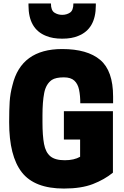

<svg xmlns="http://www.w3.org/2000/svg" viewBox="-20 -1078 720 1112"><path d="M515 -854ZM340 -854Q285 -854 247 -870Q145 -910 145 -1047V-1058H275Q275 -1018 295 -1005Q315 -992 340 -992Q366 -992 385.5 -1005Q405 -1018 405 -1058H535V-1047Q535 -910 433 -870Q396 -854 340 -854ZM350 14Q180 14 106.5 -80Q33 -174 33 -370Q33 -441 36 -488.5Q39 -536 52 -584Q102 -794 340 -794Q486 -794 560.5 -731Q635 -668 635 -519V-480H445Q445 -524 438 -558Q431 -592 410.5 -611Q390 -630 350 -630Q303 -630 280 -615Q246 -591 236 -539.5Q226 -488 226 -410V-370Q226 -293 235 -244.5Q244 -196 271.5 -173Q299 -150 355 -150Q409 -150 444 -170V-270H350V-434H634V-78Q585 -38 518 -12Q451 14 350 14Z"/></svg>

Font: Tanohe Sans Black
Style: Regular
Weight: 900
Designer: Village Type and Design LLC & Cristiano Sobral
Foundry: Cooper Hewitt Smithsonian Design Museum
Version: Version 1.00;March 11, 2020;FontCreator 12.0.0.2522 64-bit; 